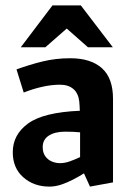

<svg xmlns="http://www.w3.org/2000/svg" viewBox="-20 -683 496 719"><path d="M165.1 15.8Q106.7 15.8 67.3 -19Q27.8 -53.7 27.8 -112.8Q27.8 -178.7 85.1 -220.5Q142.4 -262.4 278.9 -268.2Q278.4 -277.3 278.1 -286.1Q277.8 -294.9 276.8 -303.4Q273 -334.5 254.2 -350.2Q235.4 -365.8 204.9 -365.8Q172.6 -365.8 137.4 -357.8Q102.2 -349.8 68.8 -336.4L41.8 -423.1Q91.1 -441.1 140 -453Q188.9 -464.9 243.2 -464.9Q320 -464.9 361.6 -427.7Q403.2 -390.5 403.2 -313V0L317 15.8L294.4 -33.8Q276.9 -22.7 254.7 -11.1Q232.6 0.5 209.7 8.2Q186.7 15.8 165.1 15.8ZM205.2 -72Q222 -72 240.5 -78.4Q258.9 -84.8 279.9 -94.7V-187.5Q266.9 -188.9 252.8 -189.4Q238.7 -189.9 223.7 -189.9Q185.6 -189.9 162.7 -175.1Q139.9 -160.3 139.9 -132.1Q139.9 -111.6 149.4 -98.2Q158.8 -84.8 173.8 -78.4Q188.7 -72 205.2 -72ZM57.7 -505.9 176.6 -662.9H282.6L402.6 -505.9H309.5L229.9 -576.1L149.7 -505.9Z"/></svg>

Font: Ancizar Sans Thin
Style: Regular
Weight: 100
Designer: Cesar Puertas, Viviana Monsalve, Julian Moncada, Julian Prieto, Jose Castro, Mariel Hernandez, Felipe Aragon, Sara Alarc
Version: Version 8.100